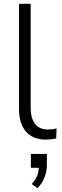

<svg xmlns="http://www.w3.org/2000/svg" viewBox="-20 -725 325 1008"><path d="M221 8Q153 8 116.5 -34Q80 -76 80 -153V-705H141V-160Q141 -122 151.5 -96.5Q162 -71 182 -58Q202 -45 231 -45Q244 -45 255.5 -46.5Q267 -48 277 -51L275 2Q260 5 247 6.5Q234 8 221 8ZM177 263 146 241Q169 216 176.5 194Q184 172 184 148L202 156H142V83H226V140Q226 176 213.5 207Q201 238 177 263Z"/></svg>

Font: Nunito Sans 12pt ExtraLight Light
Style: Regular
Weight: 300
Version: Version 3.101;gftools[0.9.27]